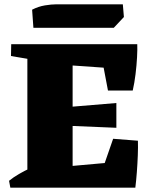

<svg xmlns="http://www.w3.org/2000/svg" viewBox="-20 -871 710 891"><path d="M28 0 22 -32Q43 -49 68 -63.5Q93 -78 121 -91L122 0ZM608 0 429 -8 505 -227 620 -218Q621 -189 619.5 -150Q618 -111 615 -71.5Q612 -32 608 0ZM161 -589 31 -611 32 -666H163ZM481 -451 442 -657 617 -666Q618 -643 616 -605.5Q614 -568 609 -527Q604 -486 596 -451ZM107 0V-666H317V0ZM520 -278 280 -288V-373L520 -393ZM604 -547 275 -570 200 -666H617ZM207 0 282 -98 606 -127 607 0ZM135 -742 129 -826Q158 -841 188.5 -846Q219 -851 242 -851H550L555 -792L508 -742Z"/></svg>

Font: Eczar ExtraBold
Style: Regular
Weight: 800
Designer: Vaibhav Singh
Foundry: Rosetta Type Foundry
Version: Version 2.000